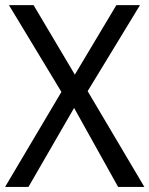

<svg xmlns="http://www.w3.org/2000/svg" viewBox="-20 -734 587 754"><path d="M546.9 0H443.8L271 -310.1L91.8 0H0L221.2 -373L15.1 -713.9H111.8L273.9 -440.9L437 -713.9H529.8L324.2 -376Z"/></svg>

Font: Droid Sans
Style: Regular
Weight: 400
Foundry: Ascender Corporation
Version: Version 1.00 build 114